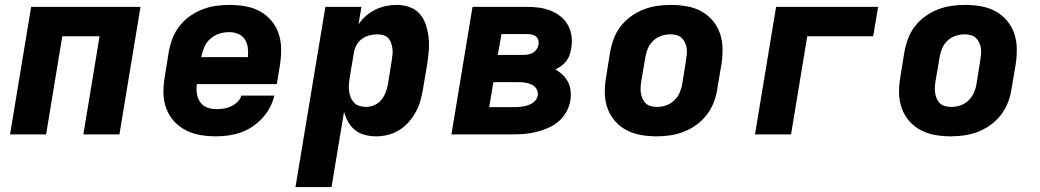

<svg xmlns="http://www.w3.org/2000/svg" viewBox="-20 -548 4240 783"><path d="M21 0 107 -520H553L467 0H320L386 -400H234L168 0Z M861 8Q828 8 796 2.5Q764 -3 736.5 -17.5Q709 -32 688.5 -55Q668 -78 657.5 -107.5Q647 -137 646.5 -169.5Q646 -202 652 -235L668 -335Q673 -363 683 -390Q693 -417 711 -440.5Q729 -464 753.5 -481.5Q778 -499 805 -509.5Q832 -520 860 -524Q888 -528 916 -528Q948 -528 980 -522.5Q1012 -517 1039 -502.5Q1066 -488 1086 -464.5Q1106 -441 1116 -412Q1126 -383 1126.5 -350.5Q1127 -318 1122 -285L1109 -205H783Q780 -185 783 -166Q786 -147 796 -132Q806 -117 823.5 -110Q841 -103 861 -103Q876 -103 891 -105Q906 -107 920.5 -113.5Q935 -120 947.5 -131.5Q960 -143 964 -158H1099Q1093 -133 1080.5 -109.5Q1068 -86 1049.5 -66Q1031 -46 1008.5 -31Q986 -16 961 -7.5Q936 1 911 4.5Q886 8 861 8ZM991 -315Q993 -335 990.5 -354Q988 -373 978 -388Q968 -403 951 -410Q934 -417 914 -417Q894 -417 874 -410.5Q854 -404 838 -390Q822 -376 813.5 -356.5Q805 -337 801 -317V-315Z M1185 215 1307 -520H1454L1442 -449Q1455 -468 1473 -483.5Q1491 -499 1511.5 -509Q1532 -519 1554 -523.5Q1576 -528 1598 -528Q1625 -528 1650.5 -519Q1676 -510 1692.5 -490.5Q1709 -471 1717 -446Q1725 -421 1728 -394.5Q1731 -368 1728.5 -340Q1726 -312 1722 -285L1705 -185Q1701 -161 1694.5 -137.5Q1688 -114 1676 -92Q1664 -70 1647 -50.5Q1630 -31 1608 -17.5Q1586 -4 1562 2Q1538 8 1514 8Q1490 8 1467.5 2Q1445 -4 1428 -17.5Q1411 -31 1400 -50.5Q1389 -70 1383 -92L1332 215ZM1472 -112Q1489 -112 1506 -119Q1523 -126 1534.5 -140Q1546 -154 1552.5 -171Q1559 -188 1562 -204L1578 -304Q1580 -317 1581 -329Q1582 -341 1580 -353Q1578 -365 1574 -375.5Q1570 -386 1562 -394Q1554 -402 1542 -405Q1530 -408 1518 -408Q1502 -408 1485.5 -403.5Q1469 -399 1455.5 -389Q1442 -379 1433.5 -363.5Q1425 -348 1423 -332L1406 -232Q1404 -218 1403 -204Q1402 -190 1403.5 -177Q1405 -164 1410 -151.5Q1415 -139 1424 -129.5Q1433 -120 1445.5 -116Q1458 -112 1472 -112Z M1821 0 1907 -520H2130Q2156 -520 2180.5 -516.5Q2205 -513 2227 -504Q2249 -495 2267.5 -480Q2286 -465 2297 -444Q2308 -423 2311 -398.5Q2314 -374 2309 -348Q2307 -336 2302.5 -323Q2298 -310 2289.5 -299Q2281 -288 2269.5 -279.5Q2258 -271 2245 -265Q2261 -256 2274.5 -243Q2288 -230 2296.5 -213.5Q2305 -197 2307 -177.5Q2309 -158 2306 -138Q2302 -114 2289.5 -91.5Q2277 -69 2257.5 -52.5Q2238 -36 2214.5 -26Q2191 -16 2167.5 -10Q2144 -4 2120 -2Q2096 0 2072 0ZM2010 -324H2112Q2122 -324 2132 -325.5Q2142 -327 2151.5 -332Q2161 -337 2167.5 -346Q2174 -355 2176 -364Q2178 -374 2175.5 -383.5Q2173 -393 2166 -399Q2159 -405 2149.5 -407Q2140 -409 2130 -409H2025ZM1975 -111H2072Q2082 -111 2091.5 -111.5Q2101 -112 2111 -113.5Q2121 -115 2130.5 -118Q2140 -121 2149 -126Q2158 -131 2164.5 -139.5Q2171 -148 2173 -158Q2175 -173 2168 -185Q2161 -197 2148.5 -203Q2136 -209 2122 -211Q2108 -213 2093 -213H1992Z M2658 8Q2625 8 2593.5 2.5Q2562 -3 2534.5 -17.5Q2507 -32 2487 -55.5Q2467 -79 2457 -108Q2447 -137 2446.5 -169.5Q2446 -202 2452 -235L2468 -335Q2473 -363 2483 -390Q2493 -417 2511 -440.5Q2529 -464 2553.5 -481.5Q2578 -499 2605 -509.5Q2632 -520 2660 -524Q2688 -528 2716 -528Q2748 -528 2780 -522.5Q2812 -517 2839 -502.5Q2866 -488 2886 -464.5Q2906 -441 2916 -412Q2926 -383 2926.5 -350.5Q2927 -318 2922 -285L2905 -185Q2901 -157 2890.5 -130Q2880 -103 2862 -79.5Q2844 -56 2819.5 -38.5Q2795 -21 2768 -10.5Q2741 0 2713 4Q2685 8 2658 8ZM2660 -112Q2678 -112 2696 -118Q2714 -124 2728.5 -137.5Q2743 -151 2751 -168.5Q2759 -186 2762 -204L2778 -304Q2780 -317 2781 -329.5Q2782 -342 2780 -353.5Q2778 -365 2772.5 -376Q2767 -387 2758.5 -394.5Q2750 -402 2738 -405Q2726 -408 2714 -408Q2696 -408 2677.5 -402Q2659 -396 2644.5 -382.5Q2630 -369 2622.5 -351.5Q2615 -334 2612 -316L2595 -216Q2593 -203 2592.5 -190.5Q2592 -178 2594 -166.5Q2596 -155 2601 -144Q2606 -133 2614.5 -125.5Q2623 -118 2635 -115Q2647 -112 2660 -112Z M3059 0 3145 -520H3561L3541 -400H3272L3206 0Z M3858 8Q3825 8 3793.5 2.5Q3762 -3 3734.5 -17.5Q3707 -32 3687 -55.5Q3667 -79 3657 -108Q3647 -137 3646.5 -169.5Q3646 -202 3652 -235L3668 -335Q3673 -363 3683 -390Q3693 -417 3711 -440.5Q3729 -464 3753.5 -481.5Q3778 -499 3805 -509.5Q3832 -520 3860 -524Q3888 -528 3916 -528Q3948 -528 3980 -522.5Q4012 -517 4039 -502.5Q4066 -488 4086 -464.5Q4106 -441 4116 -412Q4126 -383 4126.5 -350.5Q4127 -318 4122 -285L4105 -185Q4101 -157 4090.5 -130Q4080 -103 4062 -79.5Q4044 -56 4019.5 -38.5Q3995 -21 3968 -10.5Q3941 0 3913 4Q3885 8 3858 8ZM3860 -112Q3878 -112 3896 -118Q3914 -124 3928.5 -137.5Q3943 -151 3951 -168.5Q3959 -186 3962 -204L3978 -304Q3980 -317 3981 -329.5Q3982 -342 3980 -353.5Q3978 -365 3972.5 -376Q3967 -387 3958.5 -394.5Q3950 -402 3938 -405Q3926 -408 3914 -408Q3896 -408 3877.5 -402Q3859 -396 3844.5 -382.5Q3830 -369 3822.5 -351.5Q3815 -334 3812 -316L3795 -216Q3793 -203 3792.5 -190.5Q3792 -178 3794 -166.5Q3796 -155 3801 -144Q3806 -133 3814.5 -125.5Q3823 -118 3835 -115Q3847 -112 3860 -112Z"/></svg>

Font: Iosevka SS04 Hv Ex Obl
Style: Regular
Weight: 900
Width: 7
Italic angle: -9°
Monospace: yes
Designer: Belleve Invis
Foundry: Belleve Invis
Version: Version 19.0.0; ttfautohint (v1.8.4)